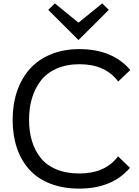

<svg xmlns="http://www.w3.org/2000/svg" viewBox="-20 -1112 825 1142"><path d="M754.9 -695.8 683.1 -627Q606.4 -730 453.1 -730Q376 -730 317.1 -704.1Q258.3 -678.2 223.1 -632.6Q188 -586.9 170.4 -528.3Q152.8 -469.7 152.8 -399.9Q152.8 -331.1 169.7 -274.4Q186.5 -217.8 221.4 -173.6Q256.3 -129.4 315.2 -104.7Q374 -80.1 452.1 -80.1Q606 -80.1 682.1 -182.1L752.9 -113.8Q647 9.8 451.2 9.8Q355 9.8 279.5 -19.5Q204.1 -48.8 155 -102.8Q106 -156.7 80.6 -231.9Q55.2 -307.1 55.2 -399.9Q55.2 -492.2 81.5 -569.3Q107.9 -646.5 157.5 -702.1Q207 -757.8 282.5 -788.8Q357.9 -819.8 452.1 -819.8Q648.9 -819.8 754.9 -695.8ZM587.9 -1091.8 627 -1053.2 448.2 -875H445.8L267.1 -1053.2L306.2 -1091.8L445.8 -978H448.2Z"/></svg>

Font: Sinkin Sans 400 Regular
Style: Regular
Weight: 400
Designer: Keith Bates
Foundry: K-Type
Version: Sinkin Sans (version 1.0)  by Keith Bates   •   © 2014   www